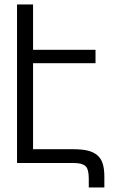

<svg xmlns="http://www.w3.org/2000/svg" viewBox="-20 -720 515 848"><path d="M55.2 0V-700.2H126V-500H401.9V-440.9H126V-61H300.8Q337.9 -61 362.8 -55.9Q387.7 -50.8 406 -37.4Q424.3 -23.9 432.6 -0.2Q440.9 23.4 440.9 60.1V107.9H372.1V68.8Q372.1 26.4 357.2 13.2Q342.3 0 306.2 0Z"/></svg>

Font: LT Superior
Style: Regular
Weight: 400
Designer: Daniel Lyons
Foundry: LyonsType
Version: Version 1.000